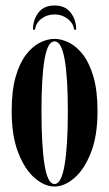

<svg xmlns="http://www.w3.org/2000/svg" viewBox="-20 -668 397 699"><path d="M178.5 11Q142.5 11 106.5 -19.8Q70.5 -50.5 46.5 -111.8Q22.5 -173 22.5 -263.5Q22.5 -338 37 -388.5Q51.5 -439 75 -469.2Q98.5 -499.5 125.8 -513Q153 -526.5 178.5 -526.5Q203.5 -526.5 231 -513Q258.5 -499.5 282 -469.2Q305.5 -439 320.2 -388.5Q335 -338 335 -263.5Q335 -173 310.8 -111.8Q286.5 -50.5 250.5 -19.8Q214.5 11 178.5 11ZM178.5 2Q203.5 2 215.2 -67.8Q227 -137.5 227 -263.5Q227 -387 215.2 -452.2Q203.5 -517.5 178.5 -517.5Q153.5 -517.5 142.2 -452.2Q131 -387 131 -263.5Q131 -137.5 142.2 -67.8Q153.5 2 178.5 2ZM178.5 -648Q217.5 -648 237.5 -621.8Q257.5 -595.5 257.5 -560H250Q246.5 -584 226 -599.8Q205.5 -615.5 178.5 -615.5Q151.5 -615.5 131 -600Q110.5 -584.5 107.5 -560H100Q100 -595.5 119.8 -621.8Q139.5 -648 178.5 -648Z"/></svg>

Font: Imbue 100pt SemiBold
Style: Regular
Weight: 600
Designer: Tyler Finck
Foundry: Etcetera Type Company
Version: Version 1.102; ttfautohint (v1.8.3)